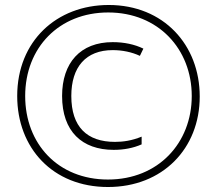

<svg xmlns="http://www.w3.org/2000/svg" viewBox="-20 -835 870 770"><path d="M413 -85C632 -85 781 -239 781 -448C781 -655 636 -815 416 -815C207 -815 49 -670 49 -450C49 -242 191 -85 413 -85ZM413 -115C213 -115 81 -258 81 -450C81 -644 217 -785 414 -785C615 -785 749 -638 749 -450C749 -262 615 -115 413 -115ZM436 -234C476 -234 514 -241 548 -256V-287C509 -271 474 -266 441 -266C329 -266 266 -326 266 -450C266 -566 324 -634 432 -634C471 -634 509 -626 541 -611L555 -640C520 -657 478 -666 432 -666C302 -666 229 -583 229 -450C229 -308 309 -234 436 -234Z"/></svg>

Font: Noto Sans Kannada UI ExtraCondensed ExtraLight
Style: Regular
Weight: 200
Width: 2
Designer: Jelle Bosma - Monotype Design Team
Foundry: Monotype Imaging Inc.
Version: Version 2.005